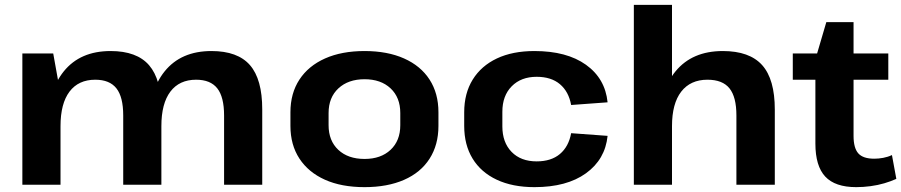

<svg xmlns="http://www.w3.org/2000/svg" viewBox="-20 -760 3708 790"><path d="M902 -285Q902 -361 874 -396.5Q846 -432 787 -432Q718 -432 681 -383Q644 -334 644 -241L590 -162V-228Q590 -383 657.5 -466.5Q725 -550 850 -550Q958 -550 1008.5 -492Q1059 -434 1059 -310V0H902ZM72 -540H199L229 -373V0H72ZM487 -285Q487 -361 459 -396.5Q431 -432 372 -432Q303 -432 266 -383Q229 -334 229 -241L175 -162V-228Q175 -383 242.5 -466.5Q310 -550 435 -550Q543 -550 593.5 -491.5Q644 -433 644 -310V0H487Z M1480 10Q1385 10 1317 -20.5Q1249 -51 1212 -107.5Q1175 -164 1175 -242V-298Q1175 -376 1212 -432.5Q1249 -489 1317.5 -519.5Q1386 -550 1480 -550Q1574 -550 1642.5 -519.5Q1711 -489 1747.5 -432.5Q1784 -376 1784 -298V-242Q1784 -164 1747.5 -107Q1711 -50 1642.5 -20Q1574 10 1480 10ZM1480 -106Q1547 -106 1587 -143.5Q1627 -181 1627 -245V-295Q1627 -359 1587 -396.5Q1547 -434 1480 -434Q1413 -434 1372.5 -396.5Q1332 -359 1332 -295V-245Q1332 -181 1372 -143.5Q1412 -106 1480 -106Z M2179 10Q2089 10 2024 -20.5Q1959 -51 1924.5 -107.5Q1890 -164 1890 -242V-298Q1890 -376 1925 -432.5Q1960 -489 2024.5 -519.5Q2089 -550 2179 -550Q2312 -550 2391 -493.5Q2470 -437 2480 -339L2330 -328Q2320 -383 2284 -413.5Q2248 -444 2188 -444Q2124 -444 2085.5 -405Q2047 -366 2047 -300V-240Q2047 -174 2085 -135Q2123 -96 2188 -96Q2248 -96 2284 -126.5Q2320 -157 2330 -212L2480 -201Q2470 -104 2391 -47Q2312 10 2179 10Z M3010 -285Q3010 -361 2981.5 -396.5Q2953 -432 2891 -432Q2821 -432 2783 -383Q2745 -334 2745 -241L2691 -162V-228Q2691 -383 2759.5 -466.5Q2828 -550 2954 -550Q3064 -550 3116 -492Q3168 -434 3168 -309V0H3010ZM2588 -740H2745V-375V0H2588Z M3503 10Q3416 10 3375.5 -33.5Q3335 -77 3335 -169V-516L3380 -669H3492V-201Q3492 -151 3511.5 -129Q3531 -107 3577 -107Q3595 -107 3614 -110.5Q3633 -114 3650 -122L3668 -24Q3646 -14 3619 -6Q3592 2 3562 6Q3532 10 3503 10ZM3242 -540H3635V-432H3242Z"/></svg>

Font: Pathway Extreme 72pt
Style: Bold
Weight: 700
Designer: Eduardo Rodriguez Tunni
Foundry: Eduardo Rodriguez Tunni
Version: Version 1.001;gftools[0.9.26]